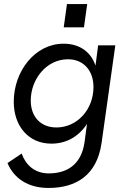

<svg xmlns="http://www.w3.org/2000/svg" viewBox="-20 -717 628 949"><path d="M220 212C355 212 459 150 482 -10L550 -493H465L452 -392.5C430.5 -458 376 -501 294 -501C153 -501 48 -365 48 -214C48 -96 119 -7 234 -7C304.5 -7 367 -39 410 -104.5L398 -15C381 105 302 140 221 140C151 140 107 98 87 42L17 89C48 162 115 212 220 212ZM132 -220C132 -325 209 -424 316 -424C394 -424 442 -367 442 -287C442 -175 361 -87 259 -87C180 -87 132 -141 132 -220ZM295 -582H395L411 -697H311Z"/></svg>

Font: HK Grotesk
Style: Italic
Weight: 400
Italic angle: -16°
Designer: Alfredo Marco Pradil
Foundry: Hanken Design Co.
Version: Version 3.001;FEAKit 1.0